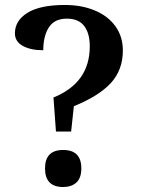

<svg xmlns="http://www.w3.org/2000/svg" viewBox="-20 -744 567 772"><path d="M195 -352Q341 -411 341 -558Q341 -610 318.5 -639.5Q296 -669 249 -669Q199 -669 176.5 -634Q154 -599 154 -542Q103 -542 71.5 -559.5Q40 -577 40 -610Q40 -661 90.5 -692.5Q141 -724 241 -724Q308 -724 361 -702Q414 -680 444 -638.5Q474 -597 474 -541Q474 -463 426 -410.5Q378 -358 277 -317L266 -215H205ZM161 -67Q161 -141 234 -141Q307 -141 307 -67Q307 -28 287 -10Q267 8 234 8Q161 8 161 -67Z"/></svg>

Font: Noto Serif SemiBold
Style: Regular
Weight: 600
Designer: Monotype Design Team
Foundry: Monotype Imaging Inc.
Version: Version 1.001